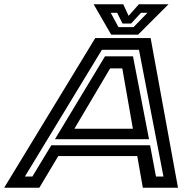

<svg xmlns="http://www.w3.org/2000/svg" viewBox="-74 -878 918 898"><path d="M-54.5 0 371.5 -700H630.5L758.5 0H594L568 -148H198.5L110 0ZM42.5 -52.5H77.5L166 -198.5H628L655.5 -52.5H690.5L576 -645H402.5ZM183 -227 417 -614.5H548L623 -227ZM274 -276H547.5L498 -558H441ZM446 -716 364 -858H502.5L527.5 -804L575.5 -858H714L572 -716ZM480 -751H550.5L615.5 -818H585.5L539 -768H499L474 -818H444Z"/></svg>

Font: Tourney Expanded SemiBold
Style: Italic
Weight: 600
Width: 7
Italic angle: -12°
Designer: Tyler Finck
Foundry: Etcetera Type Co
Version: Version 1.010; ttfautohint (v1.8.3)